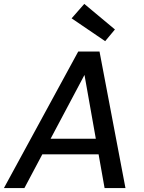

<svg xmlns="http://www.w3.org/2000/svg" viewBox="-37 -964 737 984"><path d="M-17 0 364 -700H473L606 0H499L396 -580L88 0ZM130 -173 172 -253H501L515 -173ZM502 -753 330 -870 395 -944 552 -813Z"/></svg>

Font: DM Sans 9pt Medium
Style: Italic
Weight: 500
Italic angle: -10°
Version: Version 4.004;gftools[0.9.30]